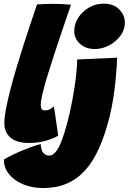

<svg xmlns="http://www.w3.org/2000/svg" viewBox="-26 -738 683 1020"><path d="M283 -17.5Q263 -4 220.8 8.8Q178.5 21.5 128 21.5Q64 21.5 30.5 -6.2Q-3 -34 -3 -84.5Q-3 -114 5.8 -160Q14.5 -206 29.2 -262.5Q44 -319 62.2 -380.5Q80.5 -442 100.2 -502.8Q120 -563.5 138.2 -618Q156.5 -672.5 170.5 -714.5Q215.5 -717.5 253 -717.5Q276.5 -717.5 299.5 -716.5Q322.5 -715.5 351 -713Q325 -637 303 -572Q281 -507 263.2 -452.5Q245.5 -398 231.8 -354Q218 -310 209 -276.2Q200 -242.5 195.2 -218.8Q190.5 -195 190.5 -181Q190.5 -167 195.2 -159.2Q200 -151.5 212 -151.5Q227.5 -151.5 239 -157.5Q250.5 -163.5 260 -173.5Q261.5 -166 265 -143.5Q268.5 -121 272.2 -93.8Q276 -66.5 279.2 -44.8Q282.5 -23 283 -17.5ZM556 -117.5Q532 -21 499.8 50.5Q467.5 122 424.8 168.5Q382 215 327.2 238Q272.5 261 203.5 261Q146 261 98.5 241.8Q51 222.5 22.8 188.2Q-5.5 154 -5.5 109.5Q41 82.5 96.2 60Q151.5 37.5 190.5 27Q190.5 44.5 195.5 58.5Q200.5 72.5 210.5 80.5Q220.5 88.5 235.5 88.5Q253 88.5 267.8 71.2Q282.5 54 294.5 26.5Q306.5 -1 316 -32.5Q325.5 -64 333 -92Q346.5 -143 358 -204.2Q369.5 -265.5 376.8 -323.5Q384 -381.5 384 -422L596 -431.5Q596 -418 594 -384.8Q592 -351.5 587.5 -306.8Q583 -262 575.2 -212.8Q567.5 -163.5 556 -117.5ZM523.5 -718.5Q578.5 -718.5 608 -687.5Q637.5 -656.5 637.5 -618.5Q637.5 -580 613.5 -547.8Q589.5 -515.5 553 -496.5Q516.5 -477.5 478 -477.5Q429 -477.5 398.8 -505.5Q368.5 -533.5 368.5 -572.5Q368.5 -611.5 390.2 -644.8Q412 -678 447.5 -698.2Q483 -718.5 523.5 -718.5Z"/></svg>

Font: Grandstander Thin Black
Style: Italic
Weight: 900
Italic angle: -15°
Version: Version 1.200